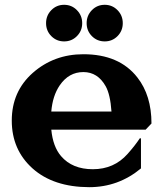

<svg xmlns="http://www.w3.org/2000/svg" viewBox="-20 -774 684 804"><path d="M364.7 -731.4Q386.7 -753.9 418.5 -753.9Q450.2 -753.9 472.2 -731.4Q494.1 -709 494.1 -677Q494.1 -645 472.2 -622.8Q450.2 -600.6 418.5 -600.6Q386.7 -600.6 364.7 -622.8Q342.8 -645 342.8 -677Q342.8 -709 364.7 -731.4ZM194.8 -731.4Q216.8 -753.9 248.5 -753.9Q280.3 -753.9 302.2 -731.4Q324.2 -709 324.2 -677Q324.2 -645 302.2 -622.8Q280.3 -600.6 248.5 -600.6Q216.8 -600.6 194.8 -622.8Q172.9 -645 172.9 -677Q172.9 -709 194.8 -731.4ZM353.5 9.8Q203.6 9.3 116.2 -68.8Q29.3 -147 29.3 -269Q29.3 -391.1 117.2 -468.8Q206.1 -546.9 329.1 -546.9Q479.5 -546.9 555.2 -449.7Q614.3 -374.5 614.3 -256.8L589.8 -231H194.8Q201.7 -159.7 235.8 -120.1Q282.7 -65.4 368.7 -65.4Q457.5 -65.4 514.2 -129.4Q545.9 -165 565.4 -194.8H570.3V-68.8Q475.6 9.8 353.5 9.8ZM194.8 -307.1H446.8Q441.9 -378.4 422.4 -413.1Q389.2 -472.2 329.1 -472.2Q268.1 -472.2 230 -416.5Q200.2 -372.6 194.8 -307.1Z"/></svg>

Font: Classica
Style: Bold
Weight: 700
Designer: Wojciech Kalinowski "wmk69" (wmk69@o2.pl)
Foundry: Wojciech Kalinowski "wmk69" (wmk69@o2.pl)
Version: Version 2.1.1; 2021-05-14